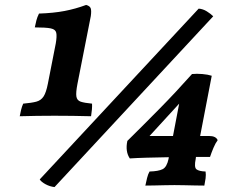

<svg xmlns="http://www.w3.org/2000/svg" viewBox="-20 -750 940 778"><path d="M329 -730Q344 -726 347.5 -716.5Q351 -707 348 -685L294 -411Q287 -375 289.5 -359Q292 -343 307 -338Q322 -333 353 -330Q354 -309 349 -279Q318 -280 275.5 -280.5Q233 -281 201 -281Q169 -281 129.5 -280.5Q90 -280 60 -279Q62 -291 65.5 -305Q69 -319 74 -330Q108 -333 127 -338Q146 -343 156.5 -359Q167 -375 174 -411L206 -574Q211 -603 208 -617Q205 -631 185.5 -635Q166 -639 121 -639Q124 -654 127.5 -667.5Q131 -681 138 -695Q197 -697 241.5 -705.5Q286 -714 329 -730ZM201 8Q182 6 164.5 -3.5Q147 -13 141 -23L785 -715Q802 -714 818 -704Q834 -694 844 -684ZM569 2Q572 -13 576 -29Q580 -45 586 -55Q622 -56 639 -64.5Q656 -73 663 -106L664 -113Q612 -112 573.5 -111Q535 -110 506 -108Q487 -136 496 -179Q565 -247 629 -312Q693 -377 758 -450Q777 -452 800 -450Q823 -448 838 -443L791 -199H827Q855 -199 862 -182Q853 -170 845 -151Q837 -132 831 -114Q801 -114 774 -114L773 -106Q766 -72 776 -64Q786 -56 813 -55Q815 -42 813 -27Q811 -12 808 2Q793 2 770.5 1.5Q748 1 725.5 0.5Q703 0 687 0Q671 0 649 0.5Q627 1 605 1.5Q583 2 569 2ZM586 -199H681L706 -330Z"/></svg>

Font: Vollkorn
Style: Bold Italic
Weight: 700
Italic angle: -11°
Designer: Friedrich Althausen
Foundry: Friedrich Althausen
Version: Version 5.000; ttfautohint (v1.8.3)